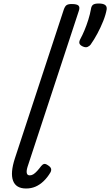

<svg xmlns="http://www.w3.org/2000/svg" viewBox="-20 -1061 629 1096"><path d="M129 15Q71 15 54.5 -29.5Q38 -74 65 -157L344 -1006Q351 -1026 360.5 -1032Q370 -1038 389 -1038Q420 -1038 428.5 -1028.5Q437 -1019 430 -999L137 -108Q130 -85 133 -72.5Q136 -60 150 -60Q161 -60 171 -66.5Q181 -73 192 -85Q203 -97 215 -113Q223 -123 231.5 -125Q240 -127 253 -118Q269 -108 271.5 -98Q274 -88 268 -77Q251 -48 229 -27Q207 -6 182.5 4.5Q158 15 129 15ZM452 -796Q437 -803 433.5 -813Q430 -823 440 -841Q450 -859 462 -887.5Q474 -916 484 -948Q494 -980 499 -1008Q501 -1025 510 -1033Q519 -1041 544 -1041Q568 -1041 579.5 -1033Q591 -1025 589 -1008Q584 -978 569.5 -941.5Q555 -905 536 -869.5Q517 -834 497 -806Q492 -799 480.5 -793.5Q469 -788 452 -796Z"/></svg>

Font: Playwrite IN
Style: Regular
Weight: 400
Designer: Veronika Burian, José Scaglione
Foundry: TypeTogether
Version: Version 1.002